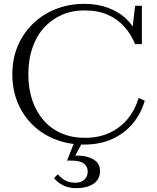

<svg xmlns="http://www.w3.org/2000/svg" viewBox="-20 -740 815 996"><path d="M418 -686Q353 -686 300 -662.5Q247 -639 208 -596Q169 -553 148 -491.5Q127 -430 127 -355Q127 -279 148 -218.5Q169 -158 207.5 -114.5Q246 -71 300 -48Q354 -25 420 -25Q493 -25 549.5 -51.5Q606 -78 644 -125Q682 -172 699 -232L731 -218Q712 -151 669 -99.5Q626 -48 562.5 -19Q499 10 416 10Q336 10 268 -16.5Q200 -43 150 -91.5Q100 -140 72 -207Q44 -274 44 -355Q44 -436 72.5 -502.5Q101 -569 152 -618Q203 -667 271 -693.5Q339 -720 417 -720Q485 -720 539.5 -700Q594 -680 631.5 -645.5Q669 -611 688 -566L665 -575L681 -710H716V-511H681Q660 -562 625 -601.5Q590 -641 539 -663.5Q488 -686 418 -686ZM409 -4 365 77 360 68Q401 65 432.5 73.5Q464 82 481.5 100Q499 118 499 147Q499 169 490 186Q481 203 464 214Q447 225 425 230.5Q403 236 377 236Q336 236 307.5 221.5Q279 207 260 184L280 164Q291 177 304 187Q317 197 333.5 202.5Q350 208 370 208Q400 208 417.5 192Q435 176 435 149Q435 124 415.5 108.5Q396 93 350 93H328L366 -4Z"/></svg>

Font: Roboto Serif 120pt Expanded Light
Style: Regular
Weight: 300
Width: 7
Designer: Greg Gazdowicz
Foundry: Commercial Type
Version: Version 1.008